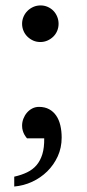

<svg xmlns="http://www.w3.org/2000/svg" viewBox="-20 -514 320 704"><path d="M206.1 -9.8Q206.1 27.8 191.7 59.3Q177.2 90.8 153.1 114.5Q128.9 138.2 97.7 152.6Q66.4 167 32.2 169.9V133.8Q58.6 127.9 79.3 117.9Q100.1 107.9 114 91.6Q127.9 75.2 135.3 51.3Q142.6 27.3 142.1 -6.8H79.1Q78.1 -7.8 75.2 -11.5Q72.3 -15.1 69.1 -21Q65.9 -26.9 63.5 -34.9Q61 -43 61 -53.2Q61 -66.4 65.7 -78.6Q70.3 -90.8 78.6 -100.6Q86.9 -110.4 98.1 -116.2Q109.4 -122.1 123 -122.1Q144.5 -122.1 160.2 -113.5Q175.8 -105 186 -90.1Q196.3 -75.2 201.2 -54.4Q206.1 -33.7 206.1 -9.8ZM194.8 -426.8Q194.8 -413.1 189.7 -400.9Q184.6 -388.7 175.3 -379.6Q166 -370.6 153.8 -365.2Q141.6 -359.9 127.9 -359.9Q113.8 -359.9 101.8 -365.2Q89.8 -370.6 80.6 -379.6Q71.3 -388.7 66.2 -400.9Q61 -413.1 61 -426.8Q61 -440.4 66.4 -452.9Q71.8 -465.3 81.1 -474.4Q90.3 -483.4 102.5 -488.8Q114.7 -494.1 128.9 -494.1Q142.6 -494.1 154.8 -488.8Q167 -483.4 175.8 -474.4Q184.6 -465.3 189.7 -452.9Q194.8 -440.4 194.8 -426.8Z"/></svg>

Font: BabelStone Ogham
Style: Italic
Weight: 400
Italic angle: -30°
Designer: Andrew West
Foundry: BabelStone
Version: Version 2.02 March 14, 2022